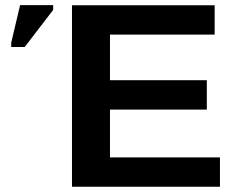

<svg xmlns="http://www.w3.org/2000/svg" viewBox="-20 -708 893 728"><path d="M252.9 0V-688H793.9V-576.7H397V-403.8H764.2V-292.5H397V-111.3H814V0ZM22.5 -529.8V-545.9L56.2 -688.5H181.6V-670.4L73.7 -529.8Z"/></svg>

Font: Liberation Sans
Style: Bold
Weight: 700
Designer: Steve Matteson
Foundry: Ascender Corporation
Version: Version 2.1.5